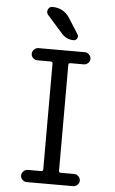

<svg xmlns="http://www.w3.org/2000/svg" viewBox="-63 -1002 625 1043"><g transform="rotate(5 250.0 -480.0)"><path d="M196.3 -66.4Q207 -66.4 207 -77.1V-653.3Q207 -664.1 196.3 -664.1H123Q110.4 -664.1 100.1 -673.8Q89.8 -683.6 89.8 -696.8Q89.8 -710 100.1 -720.2Q110.4 -730.5 123 -730.5H377Q389.6 -730.5 399.9 -720.2Q410.2 -710 410.2 -696.8Q410.2 -683.6 399.9 -673.8Q389.6 -664.1 377 -664.1H303.7Q293 -664.1 293 -653.3V-77.1Q293 -66.4 303.7 -66.4H377Q389.6 -66.4 399.9 -56.2Q410.2 -45.9 410.2 -32.7Q410.2 -19.5 399.9 -9.8Q389.6 0 377 0H123Q110.4 0 100.1 -9.8Q89.8 -19.5 89.8 -32.7Q89.8 -45.9 100.1 -56.2Q110.4 -66.4 123 -66.4ZM179.7 -960Q240.2 -960 273.4 -910.2L328.1 -824.2Q335 -814.5 329.1 -802.2Q323.2 -790 309.6 -790Q270.5 -790 244.1 -820.3L160.2 -915Q149.4 -927.7 156.2 -943.8Q163.1 -960 179.7 -960Z"/></g></svg>

Font: Rounded-X Mgen+ 1mn regular
Style: Regular
Weight: 400
Designer: [Source Han Sans]
Ryoko NISHIZUKA  (kana & ideographs); Paul D. Hunt (Latin, Greek & Cyrillic); Wenlong ZHANG  (bopomofo
Version: Version 1.059.20150602